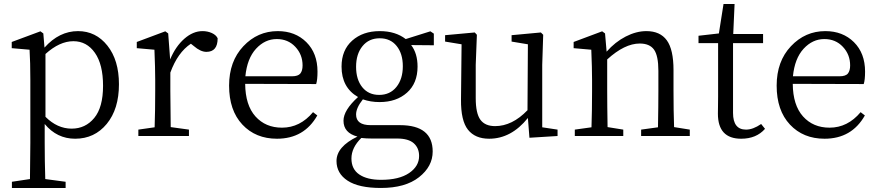

<svg xmlns="http://www.w3.org/2000/svg" viewBox="-20 -685 4430 967"><path d="M209 -413.1V-96.7Q268.6 -37.1 340.8 -37.1Q410.2 -37.1 454.6 -90.8Q499 -144.5 499 -252.9Q499 -360.4 458 -418.9Q417 -477.5 349.6 -477.5Q280.3 -477.5 209 -413.1ZM198.2 -516.6 204.1 -445.3Q278.3 -528.3 373 -528.3Q462.9 -528.3 521 -455.1Q579.1 -381.8 579.1 -260.7Q579.1 -135.7 517.6 -61Q456.1 13.7 358.4 13.7Q266.6 13.7 205.1 -60.5V32.2Q205.1 126 208 216.8L310.5 230.5V261.7H40V230.5L130.9 216.8Q132.8 97.7 132.8 34.2V-282.2Q132.8 -372.1 128.9 -434.6L39.1 -442.4V-473.6L183.6 -527.3Z M827.1 -516.6 836.9 -385.7Q864.3 -451.2 908.2 -489.7Q952.1 -528.3 1000 -528.3Q1025.4 -528.3 1046.9 -518.6Q1068.4 -508.8 1076.2 -492.2Q1076.2 -423.8 1019.5 -423.8Q990.2 -423.8 956.1 -453.1L941.4 -464.8Q875 -420.9 837.9 -319.3V-227.5Q837.9 -156.2 839.8 -44.9L931.6 -32.2V0H676.8V-32.2L758.8 -43.9Q761.7 -127 761.7 -227.5V-283.2Q761.7 -340.8 757.8 -434.6L668.9 -442.4V-473.6L812.5 -527.3Z M1215.8 -300.8H1450.2Q1481.4 -300.8 1492.7 -314.9Q1503.9 -329.1 1503.9 -355.5Q1503.9 -410.2 1467.3 -449.2Q1430.7 -488.3 1374 -488.3Q1314.5 -488.3 1269.5 -439.5Q1224.6 -390.6 1215.8 -300.8ZM1572.3 -261.7 1214.8 -262.7Q1215.8 -155.3 1266.6 -98.6Q1317.4 -42 1400.4 -42Q1491.2 -42 1556.6 -120.1L1578.1 -103.5Q1511.7 13.7 1375 13.7Q1267.6 13.7 1200.7 -57.6Q1133.8 -128.9 1133.8 -253.9Q1133.8 -376 1205.6 -452.1Q1277.3 -528.3 1378.9 -528.3Q1466.8 -528.3 1522.9 -472.7Q1579.1 -417 1579.1 -324.2Q1579.1 -282.2 1572.3 -261.7Z M1889.6 -207Q1944.3 -207 1976.6 -247.1Q2008.8 -287.1 2008.8 -351.6Q2008.8 -415 1977.5 -453.6Q1946.3 -492.2 1892.6 -492.2Q1837.9 -492.2 1805.7 -452.6Q1773.4 -413.1 1773.4 -348.6Q1773.4 -284.2 1804.7 -245.6Q1835.9 -207 1889.6 -207ZM1980.5 12.7H1852.5Q1823.2 12.7 1799.8 9.8Q1750 58.6 1750 113.3Q1750 167 1789.6 193.8Q1829.1 220.7 1899.4 220.7Q1990.2 220.7 2040.5 186.5Q2090.8 152.3 2090.8 100.6Q2090.8 60.5 2064 36.6Q2037.1 12.7 1980.5 12.7ZM2165 -515.6V-457L2050.8 -458Q2083 -416 2083 -349.6Q2083 -265.6 2029.8 -218.3Q1976.6 -170.9 1891.6 -170.9Q1846.7 -170.9 1807.6 -184.6Q1773.4 -141.6 1773.4 -108.4Q1773.4 -54.7 1846.7 -54.7H1994.1Q2159.2 -54.7 2159.2 78.1Q2159.2 153.3 2090.3 207.5Q2021.5 261.7 1898.4 261.7Q1787.1 261.7 1731 225.1Q1674.8 188.5 1674.8 126Q1674.8 53.7 1780.3 2.9Q1710 -15.6 1710 -77.1Q1710 -129.9 1783.2 -196.3Q1700.2 -244.1 1700.2 -349.6Q1700.2 -432.6 1753.9 -480.5Q1807.6 -528.3 1892.6 -528.3Q1971.7 -528.3 2023.4 -488.3L2147.5 -527.3Z M2710.9 -43.9 2788.1 -32.2V0L2646.5 8.8L2638.7 -90.8Q2554.7 13.7 2443.4 13.7Q2373 13.7 2336.9 -31.7Q2300.8 -77.1 2301.8 -183.6L2304.7 -461.9L2221.7 -475.6V-507.8L2371.1 -521.5L2381.8 -509.8L2376 -358.4V-190.4Q2376 -114.3 2399.4 -82Q2422.9 -49.8 2473.6 -49.8Q2559.6 -49.8 2636.7 -129.9L2638.7 -461.9L2556.6 -475.6V-507.8L2704.1 -521.5L2715.8 -509.8L2710.9 -358.4Z M3375 -44.9 3454.1 -32.2V0H3209V-32.2L3293.9 -43.9Q3295.9 -153.3 3295.9 -227.5V-328.1Q3295.9 -404.3 3273.9 -435.1Q3252 -465.8 3202.1 -465.8Q3126 -465.8 3038.1 -385.7V-227.5Q3038.1 -154.3 3040 -44.9L3119.1 -32.2V0H2875V-32.2L2959 -43.9Q2961.9 -127 2961.9 -227.5V-283.2Q2961.9 -340.8 2958 -434.6L2869.1 -442.4V-473.6L3012.7 -527.3L3027.3 -516.6L3035.2 -424.8Q3078.1 -473.6 3131.3 -501Q3184.6 -528.3 3235.4 -528.3Q3304.7 -528.3 3338.4 -481.9Q3372.1 -435.5 3372.1 -332V-227.5Q3372.1 -127 3375 -44.9Z M3813.5 -60.5 3833 -36.1Q3789.1 13.7 3712.9 13.7Q3595.7 13.7 3595.7 -112.3Q3595.7 -123 3596.2 -150.4Q3596.7 -177.7 3596.7 -199.2V-467.8H3498V-504.9L3600.6 -516.6L3624 -665H3679.7L3672.9 -513.7H3823.2V-467.8H3671.9V-116.2Q3671.9 -32.2 3737.3 -32.2Q3772.5 -32.2 3813.5 -60.5Z M3973.6 -300.8H4208Q4239.3 -300.8 4250.5 -314.9Q4261.7 -329.1 4261.7 -355.5Q4261.7 -410.2 4225.1 -449.2Q4188.5 -488.3 4131.8 -488.3Q4072.3 -488.3 4027.3 -439.5Q3982.4 -390.6 3973.6 -300.8ZM4330.1 -261.7 3972.7 -262.7Q3973.6 -155.3 4024.4 -98.6Q4075.2 -42 4158.2 -42Q4249 -42 4314.5 -120.1L4335.9 -103.5Q4269.5 13.7 4132.8 13.7Q4025.4 13.7 3958.5 -57.6Q3891.6 -128.9 3891.6 -253.9Q3891.6 -376 3963.4 -452.1Q4035.2 -528.3 4136.7 -528.3Q4224.6 -528.3 4280.8 -472.7Q4336.9 -417 4336.9 -324.2Q4336.9 -282.2 4330.1 -261.7Z"/></svg>

Font: Bpmf Zihi Serif Regular
Style: Regular
Weight: 400
Foundry: But Ko
Version: Version 1.320